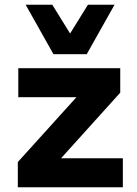

<svg xmlns="http://www.w3.org/2000/svg" viewBox="-20 -788 575 808"><path d="M55 0V-106L337 -418L336 -379H57V-501H486V-398L200 -81L201 -122H497V0ZM205 -560 88 -768H200L275 -647L350 -768H462L345 -560Z"/></svg>

Font: Nunito Sans 8pt ExtraBold
Style: Regular
Weight: 800
Version: Version 3.101;gftools[0.9.27]